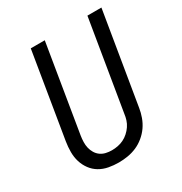

<svg xmlns="http://www.w3.org/2000/svg" viewBox="-173 -863 946 998"><g transform="rotate(-30 300.0 -363.5)"><path d="M254 8Q223 8 193.5 2.5Q164 -3 139.5 -17.5Q115 -32 98 -55Q81 -78 72.5 -105.5Q64 -133 64 -163.5Q64 -194 69 -225L153 -735H237L151 -213Q148 -194 147.5 -175.5Q147 -157 151 -140Q155 -123 164 -108Q173 -93 187 -83Q201 -73 218.5 -69Q236 -65 254 -65Q272 -65 290 -68.5Q308 -72 324.5 -80Q341 -88 355.5 -101Q370 -114 380.5 -129.5Q391 -145 396.5 -162.5Q402 -180 404 -197L493 -735H577L486 -185Q482 -159 472.5 -132.5Q463 -106 447 -83Q431 -60 408.5 -41.5Q386 -23 360.5 -12Q335 -1 307.5 3.5Q280 8 254 8Z"/></g></svg>

Font: Iosevka Aile
Style: Italic
Weight: 400
Italic angle: -9°
Designer: Belleve Invis
Foundry: Belleve Invis
Version: Version 28.0.1; ttfautohint (v1.8.4)